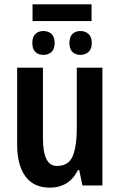

<svg xmlns="http://www.w3.org/2000/svg" viewBox="-20 -855 554 885"><path d="M452 -543V0H360L345 -71H339Q319 -30 286 -10Q253 10 210 10Q136 10 97.5 -41.5Q59 -93 59 -189V-543H178V-217Q178 -90 242 -90Q296 -90 315 -135Q334 -180 334 -267V-543ZM402 -835V-758H130V-835ZM180 -712Q203 -712 217.5 -698.5Q232 -685 232 -657Q232 -629 217.5 -615.5Q203 -602 180 -602Q157 -602 143 -615.5Q129 -629 129 -657Q129 -685 143 -698.5Q157 -712 180 -712ZM351 -712Q373 -712 388 -698.5Q403 -685 403 -657Q403 -629 388 -615.5Q373 -602 351 -602Q328 -602 314 -615.5Q300 -629 300 -657Q300 -685 314 -698.5Q328 -712 351 -712Z"/></svg>

Font: Avrile Sans Condensed SemiBold
Style: Regular
Weight: 600
Width: 3
Designer: Monotype Design Team
Foundry: Monotype Imaging Inc.
Version: Version 2.001;September 10, 2019;FontCreator 11.5.0.2425 64-